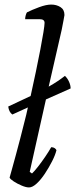

<svg xmlns="http://www.w3.org/2000/svg" viewBox="-20 -820 329 840"><path d="M107 0Q94 0 75 -8Q56 -16 40.5 -26Q25 -36 22 -43Q25 -54 32.5 -80.5Q40 -107 49.5 -142.5Q59 -178 69 -216Q79 -254 87 -287Q95 -317 102 -350L34 -319Q19 -330 16 -354Q75 -381 114 -400Q126 -454 137 -506.5Q148 -559 156.5 -603.5Q165 -648 170 -679Q175 -710 175 -720Q175 -736 154 -736H90Q90 -744 92.5 -753Q95 -762 98 -766Q120 -777 151 -788.5Q182 -800 204 -800Q227 -800 244.5 -789Q262 -778 262 -754Q262 -751 258 -731.5Q254 -712 250 -690L193 -441Q216 -454 233 -465.5Q250 -477 264 -488Q275 -478 282 -462.5Q289 -447 289 -433L181 -385L110 -68L120 -61Q130 -70 146 -90.5Q162 -111 178 -134.5Q194 -158 204 -176Q213 -176 219 -172Q225 -168 227 -163Q222 -142 208 -114.5Q194 -87 176.5 -60.5Q159 -34 140.5 -17Q122 0 107 0Z"/></svg>

Font: Texturina 72pt 72pt Regular
Style: Italic
Weight: 400
Italic angle: -11°
Designer: Guillermo Torres Carreño
Foundry: Omnibus-Type
Version: Version 1.002; ttfautohint (v1.8.3)